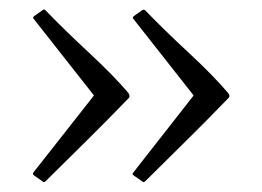

<svg xmlns="http://www.w3.org/2000/svg" viewBox="-20 -504 540 396"><path d="M450.2 -300.8Q408.2 -257.3 364.7 -214.4Q321.3 -171.4 279.8 -130.4Q277.8 -128.4 276.4 -128.4Q274.9 -128.4 273.9 -129.4L255.9 -142.1Q253.4 -143.6 253.4 -145Q253.4 -146.5 254.4 -147.5L379.4 -307.1L254.9 -465.3Q253.9 -466.3 253.9 -467.3Q253.9 -468.8 255.9 -470.7L273.9 -483.4Q274.9 -483.9 276.4 -483.9Q277.8 -483.9 279.8 -482.4Q316.4 -444.3 368.4 -396Q420.4 -347.7 450.2 -312.5Q453.1 -309.1 453.1 -306.2Q453.1 -303.2 450.2 -300.8ZM244.6 -300.8Q202.6 -257.3 159.2 -214.4Q115.7 -171.4 74.2 -130.4Q72.3 -128.4 70.8 -128.4Q69.3 -128.4 68.4 -129.4L50.3 -142.1Q47.9 -143.6 47.9 -145.5Q47.9 -146.5 48.3 -147.5L173.8 -307.1L49.3 -465.3Q48.3 -466.3 48.3 -467.3Q48.3 -468.8 50.3 -470.7L68.4 -483.4Q69.3 -484.4 70.8 -484.4Q72.3 -484.4 74.2 -482.4Q110.8 -444.3 162.8 -396Q214.8 -347.7 244.6 -312.5Q247.1 -308.6 247.1 -305.7Q247.1 -302.7 244.6 -300.8Z"/></svg>

Font: Caudex
Style: Regular
Weight: 400
Version: Version 1.01